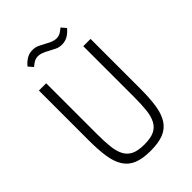

<svg xmlns="http://www.w3.org/2000/svg" viewBox="-260 -1000 1120 1120"><g transform="rotate(-45 300.0 -440.0)"><path d="M147 -698V-277Q147 -216 152 -171.5Q157 -127 173 -97.5Q189 -68 219 -54Q249 -40 300 -40Q351 -40 381 -54Q411 -68 427 -97.5Q443 -127 448 -171.5Q453 -216 453 -277V-698H513V-289Q513 -209 504.5 -152.5Q496 -96 472.5 -59Q449 -22 407.5 -5Q366 12 300 12Q234 12 192.5 -5Q151 -22 127.5 -59Q104 -96 95.5 -152.5Q87 -209 87 -289V-698ZM372 -792Q349 -792 331 -800.5Q313 -809 293 -820Q270 -833 254.5 -838.5Q239 -844 225 -844Q208 -844 194 -836.5Q180 -829 164 -815L139 -844Q155 -864 177 -878Q199 -892 228 -892Q251 -892 269 -883.5Q287 -875 307 -864Q330 -851 345.5 -845.5Q361 -840 375 -840Q392 -840 406 -847.5Q420 -855 436 -869L461 -840Q445 -820 423 -806Q401 -792 372 -792Z"/></g></svg>

Font: IBM Plex Mono Light
Style: Regular
Weight: 300
Monospace: yes
Designer: Mike Abbink, Paul van der Laan, Pieter van Rosmalen
Foundry: Bold Monday
Version: Version 2.3